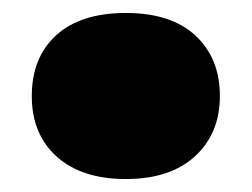

<svg xmlns="http://www.w3.org/2000/svg" viewBox="-20 -266 388 296"><path d="M174 10Q106 10 67.5 -24.5Q29 -59 29 -118Q29 -177.5 66.8 -211.8Q104.5 -246 174 -246Q244 -246 281.5 -211Q319 -176 319 -118Q319 -60.5 280.8 -25.2Q242.5 10 174 10Z"/></svg>

Font: Encode Sans Expanded Black
Style: Regular
Weight: 900
Width: 7
Designer: Multiple Designers
Foundry: Impallari Type
Version: Version 3.000; ttfautohint (v1.8.3) -l 8 -r 50 -G 200 -x 14 